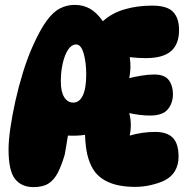

<svg xmlns="http://www.w3.org/2000/svg" viewBox="-20 -759 763 786"><path d="M117 7Q68 7 41.5 -26.5Q15 -60 15 -147Q15 -184 22.5 -235.5Q30 -287 43 -345.5Q56 -404 74 -462.5Q92 -521 114 -570Q143 -635 169.5 -672Q196 -709 224.5 -724Q253 -739 286 -739Q320 -739 348 -723.5Q376 -708 401 -672Q437 -705 489 -720.5Q541 -736 603 -736Q664 -736 688.5 -710.5Q713 -685 713 -636Q713 -578 680 -549.5Q647 -521 576 -521Q562 -521 545.5 -522Q529 -523 511 -525Q518 -483 509 -439Q532 -445 560 -449.5Q588 -454 611 -454Q654 -454 671 -431Q688 -408 688 -374Q688 -337 667 -311.5Q646 -286 594 -286Q555 -286 509 -296Q521 -251 511 -204Q563 -219 615 -219Q664 -219 687.5 -195Q711 -171 711 -117Q711 -85 696.5 -59.5Q682 -34 651 -19Q630 -9 598 -1.5Q566 6 534 6Q467 6 423.5 -13.5Q380 -33 359 -70Q346 -92 338 -124Q330 -156 328 -207Q296 -202 258 -204Q255 -183 251.5 -163.5Q248 -144 245 -126Q232 -82 217 -52.5Q202 -23 179 -8Q156 7 117 7ZM280 -339Q305 -339 319 -368Q333 -397 333 -455Q333 -503 322.5 -540Q312 -577 292 -577Q273 -577 259 -556Q245 -535 237 -500.5Q229 -466 229 -426Q229 -383 243 -361Q257 -339 280 -339Z"/></svg>

Font: DynaPuff Condensed
Style: Bold
Weight: 700
Width: 3
Designer: Toshi Omagari, Jennifer Daniel
Foundry: Google Fonts
Version: Version 2.000; ttfautohint (v1.8.4.7-5d5b)